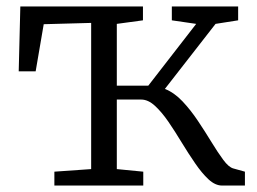

<svg xmlns="http://www.w3.org/2000/svg" viewBox="-20 -575 795 595"><path d="M148.5 0V-43L262.5 -51V-504L115.5 -500L90.5 -354H38L43 -555H423V-512L342 -501V-309.5H439.5L588 -501L512.5 -512V-555H718V-512L648 -501L491 -299.5Q520 -288 545.5 -261Q571 -234 593.5 -200.2Q616 -166.5 635.5 -134.5Q655 -102.5 671.8 -79.8Q688.5 -57 703 -53L739 -43V0H668Q647 0 626.2 -19.2Q605.5 -38.5 584.8 -68.8Q564 -99 543.2 -133.2Q522.5 -167.5 501.8 -197.8Q481 -228 460 -247.2Q439 -266.5 417.5 -266.5H342V-51L424 -43V0Z"/></svg>

Font: Merriweather 7pt Light
Style: Regular
Weight: 300
Designer: Eben Sorkin
Foundry: Eben Sorkin
Version: Version 2.200;gftools[0.9.31]